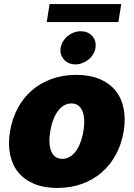

<svg xmlns="http://www.w3.org/2000/svg" viewBox="-20 -925 665 955"><path d="M29.8 -271.3Q40.5 -335.2 68.4 -387.1Q96.2 -438.9 138.7 -475.7Q181.1 -512.4 237 -532.5Q293 -552.6 359.4 -552.6Q425.8 -552.6 474.8 -532.1Q523.8 -511.7 554 -474.8Q584.2 -437.9 594.8 -386Q605.5 -334.2 595.2 -271.3Q584.5 -208.1 556.5 -156.1Q528.4 -104 485.8 -67.3Q443.2 -30.5 387.4 -10.3Q331.7 9.9 265.6 9.9Q199.2 9.9 150 -10.5Q100.9 -30.9 70.8 -67.8Q40.8 -104.8 30.2 -156.6Q19.5 -208.5 29.8 -271.3ZM289.8 -134.9Q308.9 -134.9 325.8 -144.4Q342.7 -153.8 356.2 -171.7Q369.7 -189.6 379.6 -215.2Q389.6 -240.8 394.9 -272.7Q400.2 -304.7 398.6 -330.3Q397 -355.8 389.4 -373.8Q381.7 -391.7 368.1 -401.1Q354.4 -410.5 335.2 -410.5Q316.1 -410.5 299.2 -401.1Q282.3 -391.7 268.8 -373.8Q255.3 -355.8 245.4 -330.3Q235.4 -304.7 230.1 -272.7Q224.8 -240.8 226.2 -215.2Q227.6 -189.6 235.3 -171.7Q242.9 -153.8 256.7 -144.4Q270.6 -134.9 289.8 -134.9ZM226.6 -904.8H583.1L568.9 -815.3H212.4ZM281.6 -687.1Q284.8 -704.9 294 -720Q303.3 -735.1 316.8 -746.1Q330.3 -757.1 346.9 -763.3Q363.6 -769.5 381.4 -769.5Q417.6 -769.5 438.9 -745.7Q459.9 -722.3 454.9 -687.1Q452.4 -669.7 443.2 -654.7Q433.9 -639.6 420.1 -628.6Q406.2 -617.5 389.6 -611.2Q372.9 -604.8 355.5 -604.8Q319.2 -604.8 297.9 -629.3Q275.9 -654.8 281.6 -687.1Z"/></svg>

Font: Inter P Black
Style: Italic
Weight: 900
Italic angle: -9.40001°
Designer: Rasmus Andersson
Foundry: rsms
Version: Version 3.018;git-588b23468